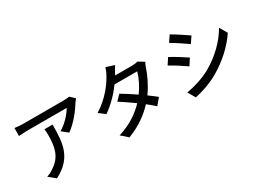

<svg xmlns="http://www.w3.org/2000/svg" viewBox="-46 -1543 3092 2315"><g transform="rotate(-30 1500.0 -385.0)"><path d="M942 -676 879 -735C863 -731 818 -728 796 -728H237C197 -728 156 -732 119 -737V-626C162 -629 197 -632 237 -632H785C756 -575 669 -476 581 -425L664 -358C771 -434 866 -561 909 -634C917 -646 933 -665 942 -676ZM538 -543H424C429 -514 430 -490 430 -463C430 -297 407 -171 264 -79C232 -56 197 -40 168 -30L260 45C523 -90 538 -282 538 -543Z M1550 -788 1436 -824C1428 -795 1410 -755 1398 -734C1350 -645 1251 -500 1078 -393L1163 -327C1270 -401 1361 -498 1427 -589H1743C1724 -516 1677 -418 1618 -337C1551 -383 1481 -428 1421 -463L1352 -392C1410 -355 1482 -306 1551 -256C1465 -165 1344 -78 1173 -26L1264 54C1427 -8 1546 -96 1635 -193C1676 -160 1714 -129 1742 -103L1816 -191C1785 -216 1746 -246 1704 -276C1777 -378 1829 -491 1857 -578C1864 -598 1875 -623 1884 -640L1803 -690C1784 -683 1756 -679 1728 -679H1487C1491 -686 1494 -692 1498 -699C1509 -719 1530 -758 1550 -788Z M2304 -779 2247 -693C2309 -658 2416 -587 2467 -550L2526 -636C2479 -670 2366 -744 2304 -779ZM2139 -66 2198 37C2289 20 2429 -28 2530 -87C2692 -181 2831 -309 2921 -445L2860 -551C2779 -409 2644 -275 2477 -180C2372 -122 2250 -85 2139 -66ZM2152 -552 2095 -466C2159 -432 2265 -364 2318 -326L2376 -415C2329 -448 2215 -519 2152 -552Z"/></g></svg>

Font: Noto Sans HK Medium
Style: Regular
Weight: 500
Designer: Ryoko NISHIZUKA 西塚涼子 (kana, bopomofo & ideographs); Paul D. Hunt (Latin, Greek & Cyrillic); Sandoll Communications 산돌커뮤니
Foundry: Adobe
Version: Version 2.002;hotconv 1.0.116;makeotfexe 2.5.65601